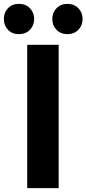

<svg xmlns="http://www.w3.org/2000/svg" viewBox="-52 -975 448 995"><path d="M89 0V-743H252V0ZM46 -798Q11 -798 -10.5 -820.5Q-32 -843 -32 -877Q-32 -910 -10.5 -932.5Q11 -955 46 -955Q81 -955 103 -932.5Q125 -910 125 -877Q125 -843 103 -820.5Q81 -798 46 -798ZM297 -798Q263 -798 241 -820.5Q219 -843 219 -877Q219 -910 241 -932.5Q263 -955 297 -955Q332 -955 354 -932.5Q376 -910 376 -877Q376 -843 354 -820.5Q332 -798 297 -798Z"/></svg>

Font: Noto Sans HK Thin ExtraBold
Style: Regular
Weight: 800
Version: Version 2.004-H2;hotconv 1.0.118;makeotfexe 2.5.65603